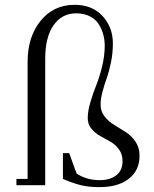

<svg xmlns="http://www.w3.org/2000/svg" viewBox="-20 -766 635 794"><path d="M47.9 0V-25.9H94.2V-511.2Q94.2 -613.3 147.7 -679.7Q201.2 -746.1 289.1 -746.1Q360.8 -746.1 403.8 -700Q446.8 -653.8 446.8 -585.9Q446.8 -545.9 438.7 -507.1Q430.7 -468.3 421.4 -442.9Q412.1 -417.5 404.1 -387.5Q396 -357.4 396 -333Q396 -305.2 412.6 -284.2Q429.2 -263.2 452.9 -249Q476.6 -234.9 500.2 -219.7Q523.9 -204.6 540.5 -179.9Q557.1 -155.3 557.1 -122.1Q557.1 -61.5 512.9 -26.9Q468.8 7.8 392.1 7.8Q349.1 7.8 318.1 0.7Q287.1 -6.3 240.2 -25.9V-132.8H266.1L296.9 -47.9Q338.9 -21 392.1 -21Q434.6 -21 460.7 -41Q486.8 -61 486.8 -100.1Q486.8 -128.4 471.9 -148.4Q457 -168.5 436 -180.4Q415 -192.4 393.8 -204.1Q372.6 -215.8 357.7 -234.1Q342.8 -252.4 342.8 -277.8Q342.8 -305.7 353.8 -343.3Q364.7 -380.9 377.9 -413.3Q391.1 -445.8 402.1 -490.7Q413.1 -535.6 413.1 -576.2Q413.1 -599.6 407.5 -621.6Q401.9 -643.6 389.2 -664.6Q376.5 -685.5 352.3 -698.2Q328.1 -710.9 294.9 -710.9Q236.3 -710.9 201.7 -661.9Q167 -612.8 167 -522.9V0Z"/></svg>

Font: Dihjauti S
Style: Regular
Weight: 400
Designer: T. Christopher White
Version: Version 3.0.0